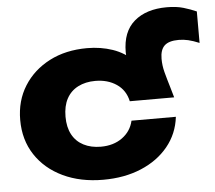

<svg xmlns="http://www.w3.org/2000/svg" viewBox="-53 -800 982 875"><g transform="rotate(-5 438.0 -363.0)"><path d="M741 -742Q785 -742 817 -732.5Q849 -723 876 -711V-567Q847 -579 825.5 -584Q804 -589 782 -589Q737 -589 717 -570Q697 -551 697 -510Q697 -479 705 -448.5Q713 -418 726 -375L739 -330H536Q525 -381 484.5 -408.5Q444 -436 387 -436Q342 -436 308 -418.5Q274 -401 256 -367.5Q238 -334 238 -285Q238 -237 256 -203.5Q274 -170 308 -152.5Q342 -135 387 -135Q445 -135 485 -164Q525 -193 536 -241H739Q730 -164 682.5 -106Q635 -48 558.5 -16Q482 16 385 16Q281 16 201 -22Q121 -60 76 -128.5Q31 -197 31 -288Q31 -376 73.5 -443.5Q116 -511 190.5 -549.5Q265 -588 363 -588Q425 -588 479.5 -569.5Q534 -551 579 -507L602 -391Q568 -438 552.5 -473.5Q537 -509 537 -554Q537 -648 592 -695Q647 -742 741 -742Z"/></g></svg>

Font: Unbounded
Style: Bold
Weight: 700
Designer: Luke Prowse, Jean-Baptiste Morizot, Fátima Lázaro, Florian Runge
Foundry: NaN
Version: Version 1.700